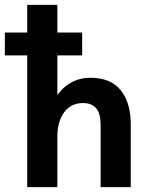

<svg xmlns="http://www.w3.org/2000/svg" viewBox="-49 -770 611 790"><path d="M63 -542H-29V-636H63V-750H187V-636H289V-542H187V-379Q210 -412 245 -431Q280 -450 323 -450Q406 -450 447.5 -399Q489 -348 489 -258V0H365V-258Q365 -346 293 -346Q243 -346 215 -308Q187 -270 187 -208V0H63Z"/></svg>

Font: Teachers SemiBold
Style: Regular
Weight: 600
Designer: Alfredo Marco Pradil & Chank Diesel
Version: Version 0.009